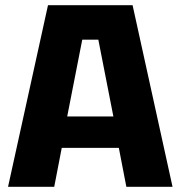

<svg xmlns="http://www.w3.org/2000/svg" viewBox="-20 -720 696 740"><path d="M11 0 165 -700H491L645 0H467L438 -150H218L189 0ZM239 -271H417L359 -567H297Z"/></svg>

Font: Tektur
Style: Bold
Weight: 700
Designer: Adam Jagosz
Foundry: Adam Jagosz
Version: Version 1.005;gftools[0.9.30]